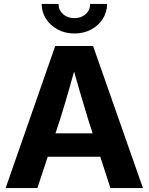

<svg xmlns="http://www.w3.org/2000/svg" viewBox="-20 -963 761 983"><path d="M8.8 0 262.7 -727.5H456.5L711.9 0H545.4L430.7 -353.5Q409.7 -422.9 387.5 -498.3Q365.2 -573.7 339.8 -668H379.4Q353.5 -573.7 331.5 -498Q309.6 -422.4 288.1 -353.5L171.4 0ZM169.4 -160.6V-280.3H551.3V-160.6ZM360.8 -791.5Q313.5 -791.5 275.6 -811.8Q237.8 -832 215.6 -866.5Q193.4 -900.9 193.4 -942.9H279.8Q279.8 -911.1 302.7 -890.6Q325.7 -870.1 360.8 -870.1Q396 -870.1 418.7 -890.6Q441.4 -911.1 441.4 -942.9H528.3Q528.3 -900.9 506.3 -866.5Q484.4 -832 446.5 -811.8Q408.7 -791.5 360.8 -791.5Z"/></svg>

Font: Inter 28pt
Style: Bold
Weight: 700
Designer: Rasmus Andersson
Foundry: rsms
Version: Version 4.001;git-66647c0bb